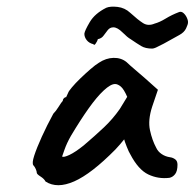

<svg xmlns="http://www.w3.org/2000/svg" viewBox="-20 -564 577 569"><path d="M115 -26Q111 -34 100 -41Q89 -48 89 -52Q89 -56 86 -63Q83 -70 79 -74Q74 -80 81.5 -103Q89 -126 104 -159Q119 -192 138 -227Q146 -235 154 -248Q162 -261 166 -265Q166 -269 169 -272.5Q172 -276 176 -276L182 -289Q183 -293 193 -305Q203 -317 218 -331.5Q233 -346 248 -359Q263 -372 273 -378Q294 -392 316.5 -392.5Q339 -393 355 -380Q358 -377 367.5 -368.5Q377 -360 389 -350Q401 -340 411 -331L448 -298L431 -248Q418 -208 424.5 -178Q431 -148 443 -126Q448 -115 459 -107.5Q470 -100 484 -98Q492 -97 499 -92Q506 -87 506 -76Q506 -57 499 -48Q492 -39 482 -37Q449 -33 419.5 -47Q390 -61 366 -107Q362 -113 355.5 -129.5Q349 -146 348 -151Q344 -146 336 -136.5Q328 -127 322 -121Q251 -49 200 -26.5Q149 -4 115 -26ZM164 -100Q169 -97 186 -105Q203 -113 228 -133Q262 -162 288 -186.5Q314 -211 335 -241L357 -277Q347 -300 338 -307.5Q329 -315 321 -315Q308 -315 287.5 -296Q267 -277 242.5 -242.5Q218 -208 190 -161Q178 -140 171 -120Q164 -100 164 -100ZM431 -420Q411 -420 398.5 -427.5Q386 -435 367 -448Q358 -453 343 -468Q328 -483 316 -483Q306 -483 299.5 -475Q293 -467 287 -458.5Q281 -450 270 -448Q269 -443 264 -435.5Q259 -428 257 -433Q244 -436 237 -445Q230 -454 230 -464Q231 -473 246 -498.5Q261 -524 295 -541Q307 -546 328.5 -543.5Q350 -541 366 -526Q389 -505 404 -495.5Q419 -486 438 -494Q453 -498 471 -509Q489 -520 510 -528Q517 -531 523.5 -525.5Q530 -520 534 -511Q538 -502 537 -496Q537 -492 531.5 -480Q526 -468 511 -460Q481 -443 465 -434.5Q449 -426 442 -423Q435 -420 431 -420Z"/></svg>

Font: Caveat SemiBold
Style: Regular
Weight: 600
Designer: Pablo Impallari
Foundry: Pablo Impallari
Version: Version 2.000